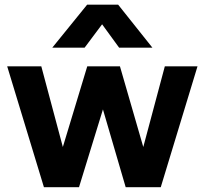

<svg xmlns="http://www.w3.org/2000/svg" viewBox="-20 -782 856 802"><path d="M163.5 0 10 -505H152.5L242.5 -168L344.5 -505H481L578.5 -168L668.5 -505H805L651.5 0H505L410 -325L310 0ZM198.5 -583 344 -762.5H473.5L616.5 -583H477.5L406.5 -680.5L333.5 -583Z"/></svg>

Font: Geologica Cursive SemiBold
Style: Regular
Weight: 600
Designer: Sindre Bremnes, Frode Helland
Foundry: Monokrom Skriftforlag AS
Version: Version 1.010;gftools[0.9.28]